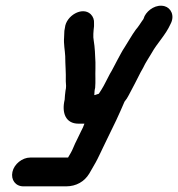

<svg xmlns="http://www.w3.org/2000/svg" viewBox="-20 -496 631 680"><path d="M209 -143C198 -97 212 -58 258 -58H279C276 -49 272 -40 267 -31L253 -2C248 7 244 17 240 26C234 41 228 50 221 62H87C59 62 30 85 24 113C18 141 35 164 63 164H214C250 164 279 147 296 119C305 104 310 94 319 79C327 65 339 38 347 22L361 -7C383 -51 401 -89 421 -136C427 -143 432 -151 436 -159C450 -185 465 -214 478 -240L487 -256C495 -274 508 -292 517 -308C537 -344 566 -371 584 -411C600 -441 585 -468 563 -474C534 -482 504 -462 492 -439C490 -433 488 -427 484 -423C477 -413 470 -401 461 -391C447 -372 434 -348 421 -328C412 -315 404 -298 396 -284C387 -268 379 -250 369 -234C359 -216 350 -195 339 -178L330 -164L314 -159C315 -169 314 -174 317 -185C319 -208 317 -230 318 -252V-276C317 -300 316 -329 312 -352C309 -366 311 -386 313 -403V-413C314 -426 310 -437 301 -446C271 -474 214 -440 210 -398L208 -387C207 -380 208 -372 207 -364C205 -340 210 -318 211 -297C211 -268 214 -239 213 -208C214 -198 215 -186 212 -175C210 -161 210 -156 209 -143Z"/></svg>

Font: Electronic
Style: UltBlkIt
Weight: 500
Version: Version 1.011